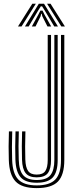

<svg xmlns="http://www.w3.org/2000/svg" viewBox="-20 -984 404 1012"><path d="M173.5 7.5Q95.2 7.5 62 -27.8Q28.8 -63 26.5 -141.2Q25.2 -178 25.4 -211.8Q25.5 -245.5 27 -291.5H44.5Q42.8 -240.8 42.9 -209Q43 -177.2 44 -141.8Q46.2 -69.8 76.2 -38.2Q106.2 -6.8 173.5 -6.8Q242 -6.8 271.8 -38Q301.5 -69.2 301.5 -141.2V-800H319V-141.2Q319 -61.5 285.2 -27Q251.5 7.5 173.5 7.5ZM173.5 -20.8Q114.2 -20.8 88.9 -49.6Q63.5 -78.5 61.2 -142.2Q60.2 -178.2 60.2 -209.2Q60.2 -240.2 61.8 -291.5H79.2Q77.8 -247 77.6 -212.6Q77.5 -178.2 78.8 -142.5Q80.5 -84.5 102.8 -59.9Q125 -35.2 173.2 -35.2Q225.8 -35.2 246.1 -61.2Q266.5 -87.2 266.5 -140.8V-800H284V-141.2Q284 -77 258.4 -48.9Q232.8 -20.8 173.5 -20.8ZM173.2 -49.2Q133.5 -49.2 115.5 -71.1Q97.5 -93 96 -143Q95 -179.8 95 -213.4Q95 -247 96.5 -291.5H114Q112.5 -243 112.5 -210.8Q112.5 -178.5 113.5 -143Q114.8 -102 128.1 -82.9Q141.5 -63.8 173.2 -63.8Q206.5 -63.8 219 -82.9Q231.5 -102 231.5 -140.8V-800H249V-140.8Q249 -94.8 232.5 -72Q216 -49.2 173.2 -49.2ZM74.8 -844.5 150.2 -964.2H168.8L93.5 -844.5ZM111.5 -844.5 184.5 -964.2H212.2L285.5 -844.5H266L216.5 -927.5L202 -950.5H195L180.5 -927.5L131 -844.5ZM303.2 -844.5 228.2 -964.2H246.5L322.2 -844.5ZM147.8 -844.5 183.2 -909 192.8 -928.2H204.2L213.5 -909L249.8 -844.5H230.2L203 -898.2L200 -911.2H197L194 -898.2L167.2 -844.5Z"/></svg>

Font: Big Shoulders Inline Display SemiBold
Style: Regular
Weight: 600
Designer: Patric King
Foundry: XO Type Co
Version: Version 1.000